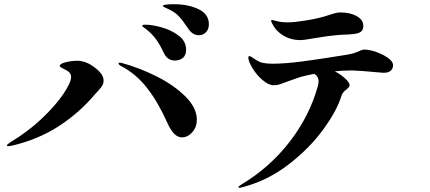

<svg xmlns="http://www.w3.org/2000/svg" viewBox="-20 -834 2040 910"><path d="M873 -697Q847 -736 829 -755.5Q811 -775 786 -787Q780 -790 766 -796.5Q752 -803 752 -806Q752 -814 805 -814Q872 -814 921 -790.5Q970 -767 970 -719Q970 -695 956 -681Q942 -667 923 -667Q908 -667 895 -675Q882 -683 873 -697ZM756 -584Q739 -621 720.5 -646.5Q702 -672 675 -694Q669 -699 661.5 -704Q654 -709 654 -712Q654 -717 670 -717Q700 -717 745.5 -704.5Q791 -692 826.5 -665.5Q862 -639 862 -598Q862 -571 846 -559Q830 -547 809 -547Q773 -547 756 -584ZM13 -145Q13 -149 29 -160Q110 -208 176 -270Q242 -332 279.5 -387.5Q317 -443 317 -469Q317 -491 289 -504Q263 -516 263 -521Q263 -532 291.5 -539Q320 -546 346 -546Q388 -546 429 -514Q471 -483 471 -452Q471 -438 463.5 -426.5Q456 -415 445.5 -404Q435 -393 430 -387Q357 -300 258.5 -236Q160 -172 34 -143Q24 -141 19 -141Q13 -141 13 -145ZM775 -248Q730 -349 677 -417Q624 -485 552 -522Q542 -528 542 -533Q542 -537 548 -537Q551 -537 559 -535Q640 -513 722 -472Q804 -431 858.5 -377Q913 -323 913 -266Q913 -232 891.5 -207.5Q870 -183 842 -183Q804 -183 775 -248Z M1265 -736Q1265 -739 1269 -739Q1274 -739 1289.5 -734.5Q1305 -730 1320 -729Q1328 -728 1343 -728Q1373 -728 1423 -736Q1492 -746 1546 -765Q1558 -769 1569.5 -772Q1581 -775 1593 -775Q1640 -775 1671 -757.5Q1702 -740 1702 -711Q1702 -691 1689 -682.5Q1676 -674 1648 -672Q1628 -670 1614 -670L1581 -668Q1542 -665 1470 -653Q1421 -644 1403 -644Q1340 -644 1295 -687Q1286 -695 1275.5 -712.5Q1265 -730 1265 -736ZM1843 -525Q1843 -509 1832 -499Q1821 -489 1798 -489L1773 -491Q1677 -500 1649 -500Q1603 -500 1567 -496Q1597 -480 1617 -461Q1637 -442 1637 -430Q1637 -422 1623 -411Q1603 -396 1598 -379Q1577 -310 1512.5 -221Q1448 -132 1348.5 -55Q1249 22 1130 53Q1120 56 1115 56Q1110 56 1110 53Q1110 49 1125 40Q1258 -40 1352 -161Q1446 -282 1486 -424Q1490 -437 1490 -450Q1490 -471 1470 -484Q1430 -477 1404 -469Q1378 -461 1341 -447Q1318 -438 1305 -434Q1292 -430 1278 -430Q1253 -430 1224.5 -454.5Q1196 -479 1176.5 -511Q1157 -543 1157 -561Q1157 -568 1162 -568Q1167 -568 1176 -561.5Q1185 -555 1192 -551Q1210 -539 1228.5 -535.5Q1247 -532 1270 -532Q1332 -532 1418 -543.5Q1504 -555 1620 -574Q1660 -580 1685 -593Q1687 -594 1693.5 -596.5Q1700 -599 1707 -599Q1731 -599 1763.5 -587.5Q1796 -576 1819.5 -559Q1843 -542 1843 -525Z"/></svg>

Font: Shippori Mincho ExtraBold
Style: Regular
Weight: 800
Designer: FONTDASU
Foundry: FONTDASU / Google Inc. / but / Adobe
Version: Version 3.110; ttfautohint (v1.8.3)